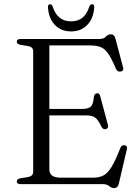

<svg xmlns="http://www.w3.org/2000/svg" viewBox="-20 -888 673 926"><path d="M61 -687Q61 -700 79.5 -700H460Q480 -700 490.5 -711.2Q501 -722.5 515.5 -722.5Q531 -722.5 536.5 -702.5L573.5 -563Q578.5 -547 563.5 -543Q546.5 -539.5 539 -556.5Q518 -606.5 501.2 -630.2Q484.5 -654 464.2 -661.5Q444 -669 411.5 -669H218V-362.5H375.5Q406 -362.5 418 -374Q430 -385.5 432.5 -419.5Q434.5 -436 446.5 -438Q459.5 -440.5 463.5 -423.5L500.5 -285.5Q504.5 -269.5 491 -265.5Q477.5 -262 470 -275.5Q453.5 -310.5 438.8 -321Q424 -331.5 396.5 -331.5H218V-70Q218 -31 273.5 -31H426.5Q457 -31 477.8 -41.2Q498.5 -51.5 517.5 -82.2Q536.5 -113 561 -175.5Q566.5 -188.5 579.5 -187.5Q596.5 -186 591.5 -166.5L553 -2Q548 19 530.5 19Q517.5 19 506.2 9.5Q495 0 476.5 0H79.5Q61 0 61 -13Q61 -24.5 77.5 -28L115 -34Q140 -38.5 140 -59V-641Q140 -661.5 115 -666L77.5 -672Q61 -675.5 61 -687ZM323 -785Q355.5 -785 377.2 -802.2Q399 -819.5 411.5 -857.5Q416.5 -867.5 423.5 -867.5Q435.5 -867.5 434.5 -853Q431.5 -800.5 401.5 -768.5Q371.5 -736.5 323 -736.5Q274 -736.5 244 -768.5Q214 -800.5 211.5 -853Q210.5 -867.5 222 -867.5Q229 -867.5 233.5 -857.5Q246 -819.5 268.2 -802.2Q290.5 -785 323 -785Z"/></svg>

Font: Fraunces 9pt Light
Style: Regular
Weight: 300
Version: Version 1.000;[0bf87f6ff]